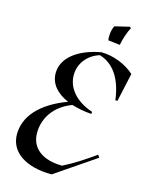

<svg xmlns="http://www.w3.org/2000/svg" viewBox="-132 -973 821 1068"><g transform="rotate(15 278.0 -439.0)"><path d="M272 14 504 -144 494 -159C438 -119 380 -80 316 -48C204 -48 134 -100 134 -188C134 -274 185 -352 284 -389C317 -379 355 -371 398 -368L400 -380C304 -412 248 -476 248 -552C248 -619 292 -675 360 -696C440 -672 492 -600 508 -476H520L556 -640C507 -685 432 -714 364 -714C232 -690 148 -624 148 -536C148 -477 187 -429 256 -400C104 -343 28 -255 28 -152C28 -49 124 14 272 14ZM384 -788 452 -780C458 -815 474 -861 488 -886L480 -892L396 -872C384 -850 379 -813 384 -788Z"/></g></svg>

Font: Mazius Display Extra italic
Style: Regular
Weight: 400
Italic angle: -17°
Designer: Alberto Casagrande & Collletttivo
Foundry: Collletttivo
Version: Version 2.000;Glyphs 3.2 (3217)